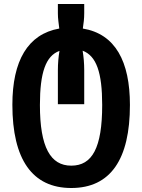

<svg xmlns="http://www.w3.org/2000/svg" viewBox="-20 -692 713 962"><path d="M337 250C534 250 631 106 631 -166C631 -384 558 -522 395 -549C399 -576 402 -598 402 -626V-672H270V-625C270 -598 274 -576 277 -549C119 -521 42 -387 42 -167C42 107 142 250 337 250ZM337 138C233 138 180 46 180 -166C180 -328 209 -412 278 -437C273 -408 270 -374 270 -340V-170H402V-340C402 -375 399 -408 394 -438C463 -412 492 -329 492 -166C492 49 442 138 337 138Z"/></svg>

Font: Noto Sans Georgian Condensed Bold
Style: Regular
Weight: 700
Width: 3
Designer: Monotype Design Team, Akaki Razmadze
Foundry: Google LLC
Version: Version 2.005